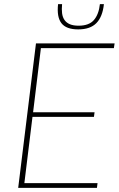

<svg xmlns="http://www.w3.org/2000/svg" viewBox="-20 -914 580 934"><path d="M179 -680 141 -368H440L437 -345.5H138L98.5 -23H454.5L451.5 0H68.5L155 -703H537.5L534 -680ZM360.5 -771Q302 -771 278.8 -801.2Q255.5 -831.5 262.5 -894H282Q279.5 -869 282 -849.5Q284.5 -830 294 -816.5Q303.5 -803 320.2 -796Q337 -789 362.5 -789Q413 -789 436.8 -816.5Q460.5 -844 466 -894H485.5Q479 -832.5 449 -801.8Q419 -771 360.5 -771Z"/></svg>

Font: Lato ExtraLight
Style: Italic
Weight: 275
Italic angle: -7°
Designer: Lukasz Dziedzic with Adam Twardoch and Botio Nikoltchev
Foundry: tyPoland Lukasz Dziedzic
Version: Version 2.015; 2015-08-06; http://www.latofonts.com/